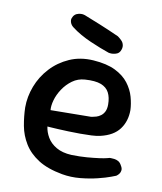

<svg xmlns="http://www.w3.org/2000/svg" viewBox="-80 -752 700 830"><g transform="rotate(10 270.0 -336.5)"><path d="M248 10Q182 -2 141.5 -28Q101 -54 79 -90Q57 -126 49.5 -166.5Q42 -207 41 -247Q41 -294 58.5 -340Q76 -386 110 -423Q144 -460 191.5 -481Q239 -502 297 -498Q356 -494 393.5 -475.5Q431 -457 452 -429.5Q473 -402 481.5 -371.5Q490 -341 491 -314Q491 -265 465 -230Q439 -195 383 -182Q367 -178 344 -177Q321 -176 294.5 -176Q268 -176 242.5 -177Q217 -178 196.5 -179Q176 -180 163 -181Q150 -182 150 -182Q153 -158 166.5 -135Q180 -112 206.5 -96.5Q233 -81 273 -79Q311 -78 341.5 -80.5Q372 -83 394 -86Q416 -89 427.5 -92Q439 -95 439 -95Q439 -95 444.5 -95Q450 -95 459 -94Q468 -93 477 -88Q486 -83 492 -71Q499 -60 498 -51Q497 -42 492.5 -36Q488 -30 484 -27Q480 -24 480 -24Q480 -24 459 -16Q438 -8 403.5 0.5Q369 9 328.5 13Q288 17 248 10ZM151 -254 328 -256Q328 -256 334.5 -257Q341 -258 351 -261Q361 -264 370.5 -271Q380 -278 386 -290Q392 -302 392 -321Q392 -352 381 -373Q370 -394 345 -403.5Q320 -413 275 -410Q244 -408 220 -390.5Q196 -373 179.5 -348Q163 -323 156 -297.5Q149 -272 151 -254ZM355 -542Q337 -548 315.5 -556.5Q294 -565 271 -575Q248 -585 226 -597.5Q204 -610 186 -624Q186 -624 182 -627.5Q178 -631 174.5 -637.5Q171 -644 170.5 -652Q170 -660 176 -670Q182 -679 190.5 -682.5Q199 -686 207 -686.5Q215 -687 220.5 -685.5Q226 -684 226 -684Q259 -671 296 -656Q333 -641 382 -619Q382 -619 388 -614.5Q394 -610 401 -602.5Q408 -595 410 -583.5Q412 -572 405 -558Q400 -549 392 -545.5Q384 -542 375.5 -541Q367 -540 361 -541Q355 -542 355 -542Z"/></g></svg>

Font: Sour Gummy Black Medium
Style: Regular
Weight: 500
Version: Version 1.000